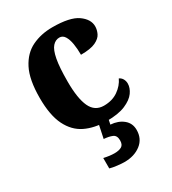

<svg xmlns="http://www.w3.org/2000/svg" viewBox="-191 -651 888 991"><g transform="rotate(-30 253.5 -155.5)"><path d="M281 10Q209 10 155 -16Q101 -42 71 -102.5Q41 -163 41 -266Q41 -375 72.5 -436.5Q104 -498 158 -524Q212 -550 279 -550Q384 -550 429 -518Q474 -486 474 -444Q474 -423 464 -402Q454 -381 424.5 -367Q395 -353 337 -353Q337 -389 332 -419Q327 -449 315.5 -467.5Q304 -486 284 -486Q261 -486 243.5 -466.5Q226 -447 217 -399.5Q208 -352 208 -267Q208 -167 231.5 -116.5Q255 -66 309 -66Q359 -66 394 -90.5Q429 -115 445 -150Q459 -143 465.5 -130.5Q472 -118 472 -104Q472 -78 453.5 -52Q435 -26 393 -8Q351 10 281 10ZM255 239Q240 239 213.5 236Q187 233 170 228V166Q206 174 233 174Q260 174 275.5 165Q291 156 291 130Q291 101 271 92.5Q251 84 221 82L240 -9H297L288 35Q333 38 362.5 62Q392 86 392 126Q392 179 353 209Q314 239 255 239Z"/></g></svg>

Font: Noto Serif SemiCondensed ExtraBold
Style: Regular
Weight: 800
Width: 4
Designer: Monotype Design Team
Foundry: Monotype Imaging Inc.
Version: Version 2.015